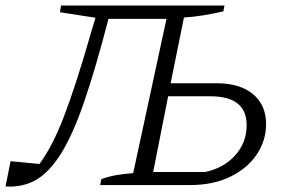

<svg xmlns="http://www.w3.org/2000/svg" viewBox="-38 -667 1029 692"><path d="M-18 5 0 -86 104 -76Q150 -137 192 -246Q234 -355 285 -532L306 -603L178 -623L182 -647H771L767 -626Q732 -618 696 -612Q660 -606 625 -604L577 -367H743Q826 -367 873.5 -328Q921 -289 921 -219Q921 -162 888.5 -112Q856 -62 794 -31Q732 0 646 0H323L327 -21Q369 -38 442 -43L562 -599H353Q307 -422 266.5 -303.5Q226 -185 183.5 -116Q141 -47 92.5 -19Q44 9 -18 5ZM514 -47H701Q768 -61 809.5 -107Q851 -153 851 -216Q851 -320 720 -320H568Z"/></svg>

Font: Piazzolla SC Light
Style: Italic
Weight: 300
Italic angle: -11.3°
Designer: Juan Pablo del Peral
Foundry: Huerta Tipografica
Version: Version 1.330